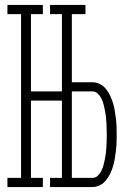

<svg xmlns="http://www.w3.org/2000/svg" viewBox="-20 -755 540 775"><path d="M182 -698V-735H325V-698ZM10 0V-37H65V-698H10V-735H153V-698H105V-386H250V-349H105V-37H153V0ZM182 0V-37H325V0ZM230 0V-735H270V-423H353Q369 -423 383.5 -415.5Q398 -408 408 -395.5Q418 -383 425 -368Q432 -353 436.5 -338Q441 -323 443.5 -307Q446 -291 448 -275Q450 -259 450.5 -243Q451 -227 451 -211Q451 -195 450.5 -179Q450 -163 448 -147Q446 -131 443.5 -115.5Q441 -100 436.5 -84.5Q432 -69 425 -54.5Q418 -40 408 -27.5Q398 -15 383.5 -7.5Q369 0 353 0ZM270 -37H353Q366 -37 375 -46Q384 -55 389.5 -66Q395 -77 398 -89Q401 -101 403.5 -113Q406 -125 407.5 -137.5Q409 -150 409.5 -162Q410 -174 410.5 -186.5Q411 -199 411 -211Q411 -224 410.5 -236Q410 -248 409.5 -260.5Q409 -273 407.5 -285Q406 -297 403.5 -309.5Q401 -322 398 -334Q395 -346 389.5 -357Q384 -368 375 -377Q366 -386 353 -386H270Z"/></svg>

Font: Iosevka Slab Extralight
Style: Regular
Weight: 200
Monospace: yes
Designer: Belleve Invis
Foundry: Belleve Invis
Version: Version 11.1.1; ttfautohint (v1.8.3)